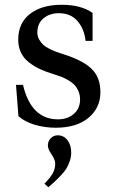

<svg xmlns="http://www.w3.org/2000/svg" viewBox="-20 -522 476 803"><path d="M46.9 -167H76.2Q110.4 -22.9 222.2 -22.9Q262.7 -22.9 288.8 -45.7Q314.9 -68.4 314.9 -106Q314.9 -125.5 307.6 -141.6Q300.3 -157.7 290.3 -168Q280.3 -178.2 263.9 -187.5Q247.6 -196.8 235.8 -201.2Q224.1 -205.6 207 -210.9Q172.9 -221.2 147.9 -232.7Q123 -244.1 101.1 -261.2Q79.1 -278.3 67.6 -302.2Q56.2 -326.2 56.2 -356Q56.2 -425.8 105.5 -463.9Q154.8 -502 237.8 -502Q319.8 -502 367.2 -467.8V-351.1H337.9Q332.5 -400.9 304.2 -433.8Q275.9 -466.8 226.1 -466.8Q187.5 -466.8 161.9 -445.3Q136.2 -423.8 136.2 -386.2Q136.2 -370.1 144 -356.4Q151.9 -342.8 161.4 -334.2Q170.9 -325.7 188.2 -317.1Q205.6 -308.6 215.6 -305.2Q225.6 -301.8 243.2 -295.9Q324.7 -270.5 362.3 -234.9Q399.9 -199.2 399.9 -136.2Q399.9 -70.8 350.1 -29.3Q300.3 12.2 212.9 12.2Q167 12.2 125.2 -0.2Q83.5 -12.7 57.1 -36.1ZM166 246.1Q189.9 221.7 200.4 203.1Q210.9 184.6 210.9 162.1Q210.9 146.5 195.6 123.8Q180.2 101.1 180.2 86.9Q180.2 68.8 192.1 56.4Q204.1 43.9 221.2 43.9Q246.6 43.9 262.2 64.2Q277.8 84.5 277.8 116.2Q277.8 134.3 271.7 151.9Q265.6 169.4 258.1 182.1Q250.5 194.8 235.1 211.2Q219.7 227.5 210.4 236.1Q201.2 244.6 182.1 261.2Z"/></svg>

Font: Heuristica
Style: Regular
Weight: 400
Version: Version 1.0.2